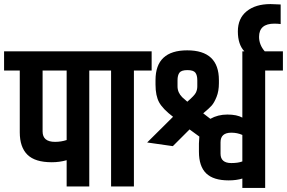

<svg xmlns="http://www.w3.org/2000/svg" viewBox="-54 -915 1408 942"><path d="M273 -569H155V-270Q155 -219 216 -219Q246 -219 273 -228ZM273 0V-129Q238 -119 200 -119Q118 -119 80.5 -156Q43 -193 43 -266V-569H-34V-663H472V-569H384V0Z M491 -569H404V-663H690V-569H603V0H491Z M1135 -663H1334V-569H1247V7H1135V-39Q1106 -30 1068 -30Q993 -30 957.5 -64.5Q922 -99 922 -171V-211Q922 -223 924 -245L876 -280L794 -198L668 -216L795 -342Q745 -380 727 -412.5Q709 -445 709 -500V-522Q709 -668 864.5 -668Q1020 -668 1020 -522V-507Q1020 -468 1008.5 -439.5Q997 -411 984.5 -397Q972 -383 943 -359L978 -332Q1015 -353 1061.5 -353Q1108 -353 1135 -338ZM914 -491V-521Q914 -546 904.5 -558.5Q895 -571 865.5 -571Q836 -571 826.5 -558.5Q817 -546 817 -521V-491Q817 -461 840 -438Q847 -431 865 -416Q900 -446 907 -460.5Q914 -475 914 -491ZM1028 -217V-161Q1028 -115 1081 -115Q1114 -115 1135 -123V-253Q1110 -264 1081 -264Q1028 -264 1028 -217Z M1145 -663Q1113 -697 1113 -761Q1113 -825 1156.5 -860Q1200 -895 1273 -895L1323 -893V-797Q1308 -799 1292 -799Q1217 -799 1217 -734Q1217 -715 1224 -697Q1231 -679 1245 -663Z"/></svg>

Font: Khand SemiBold
Style: Regular
Weight: 600
Designer: Devanagari: Sanchit Sawaria, Jyotish Sonowal; Latin: Satya Rajpurohit
Foundry: Indian Type Foundry
Version: Version 1.101;PS 1.0;hotconv 1.0.78;makeotf.lib2.5.61930; tt